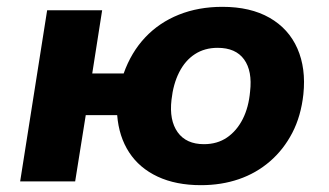

<svg xmlns="http://www.w3.org/2000/svg" viewBox="-20 -531 962 562"><path d="M568 11Q495 11 441.5 -14Q388 -39 358 -85Q328 -131 323 -194H231L200 0H39L118 -501H279L250 -316H342Q364 -378 405 -421.5Q446 -465 503.5 -488Q561 -511 631 -511Q713 -511 769 -479Q825 -447 850.5 -389Q876 -331 868 -255Q861 -191 835.5 -142Q810 -93 770 -58.5Q730 -24 679 -6.5Q628 11 568 11ZM577 -109Q616 -109 644.5 -128.5Q673 -148 690.5 -182.5Q708 -217 712 -263Q719 -323 694.5 -357Q670 -391 617 -391Q579 -391 550.5 -372.5Q522 -354 504.5 -319.5Q487 -285 482 -239Q475 -179 500 -144Q525 -109 577 -109Z"/></svg>

Font: Nunito Sans 8pt ExtraBold
Style: Italic
Weight: 800
Italic angle: -9°
Version: Version 3.101;gftools[0.9.27]